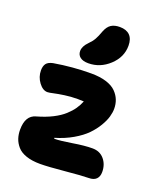

<svg xmlns="http://www.w3.org/2000/svg" viewBox="-164 -946 960 1131"><g transform="rotate(20 316.5 -380.5)"><path d="M287.1 -575.2Q253.4 -575.2 235.6 -589.1Q217.8 -603 217.8 -627Q217.8 -656.7 248 -687Q268.1 -707 279.3 -726.8Q290.5 -746.6 301.8 -778.8Q314.9 -812.5 335.9 -826.2Q356.9 -839.8 390.1 -839.8Q431.2 -839.8 453.1 -817.9Q475.1 -795.9 475.1 -752.9Q475.1 -681.2 418 -628.2Q360.8 -575.2 287.1 -575.2ZM223.1 79.1Q171.9 79.1 135.3 66.4Q98.6 53.7 79.6 31.2Q60.5 8.8 52.2 -16.1Q43.9 -41 43.9 -70.8Q43.9 -159.2 106 -175.8Q161.1 -191.4 202.9 -212.6Q244.6 -233.9 271 -258.1Q297.4 -282.2 313.2 -305.2Q329.1 -328.1 339.8 -355Q328.6 -356 301.8 -356Q258.8 -356 220 -350.3Q181.2 -344.7 155.5 -338.9Q129.9 -333 119.1 -333Q89.8 -333 64.9 -366.5Q40 -399.9 40 -440.9Q40 -467.8 51.3 -483.2Q62.5 -498.5 91.8 -504.9Q209 -524.9 325.2 -524.9Q379.9 -524.9 419.7 -512.5Q459.5 -500 481.2 -478Q502.9 -456.1 512.9 -430.4Q522.9 -404.8 522.9 -375Q522.9 -352.1 515.1 -324.5Q507.3 -296.9 487.3 -263.2Q467.3 -229.5 437.5 -199Q407.7 -168.5 358.9 -140.1Q310.1 -111.8 250 -94.2Q250 -88.9 252.9 -88.9Q288.1 -88.9 360.8 -100.8Q433.6 -112.8 482.9 -112.8Q529.3 -112.8 556.6 -80.6Q584 -48.3 584 -1Q584 27.3 568.4 43.2Q552.7 59.1 520 59.1Q481.9 59.1 377.2 69.1Q272.5 79.1 223.1 79.1Z"/></g></svg>

Font: Shantell Sans Irregular
Style: Regular
Weight: 800
Designer: Stephen Nixon, Anya Danilova, Shantell Martin
Foundry: Arrow Type
Version: Version 1.006;[9816181b4]